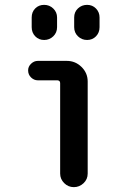

<svg xmlns="http://www.w3.org/2000/svg" viewBox="-20 -770 540 790"><path d="M135.7 -439.5Q120.1 -439.5 107.9 -451.2Q95.7 -462.9 95.7 -480.5Q95.7 -496.1 107.9 -507.8Q120.1 -519.5 135.7 -519.5H254.9Q290 -519.5 315.4 -494.6Q340.8 -469.7 340.8 -434.6V-55.7Q340.8 -32.2 323.7 -16.1Q306.6 0 283.7 0Q260.7 0 244.1 -16.6Q227.5 -33.2 227.5 -55.7V-427.7Q227.5 -438.5 216.8 -439.5ZM285.2 -698.2Q285.2 -720.7 300.8 -735.4Q316.4 -750 338.4 -750Q360.4 -750 375 -734.9Q389.6 -719.7 389.6 -698.2V-658.2Q389.6 -635.7 375 -620.6Q360.4 -605.5 338.4 -605.5Q316.4 -605.5 300.8 -620.6Q285.2 -635.7 285.2 -658.2ZM110.4 -698.2Q110.4 -720.7 125 -735.4Q139.6 -750 161.6 -750Q183.6 -750 199.2 -734.9Q214.8 -719.7 214.8 -698.2V-658.2Q214.8 -635.7 199.2 -620.6Q183.6 -605.5 161.6 -605.5Q139.6 -605.5 125 -620.6Q110.4 -635.7 110.4 -658.2Z"/></svg>

Font: Rounded-X Mgen+ 1mn medium
Style: Regular
Weight: 500
Designer: [Source Han Sans]
Ryoko NISHIZUKA  (kana & ideographs); Paul D. Hunt (Latin, Greek & Cyrillic); Wenlong ZHANG  (bopomofo
Version: Version 1.059.20150602